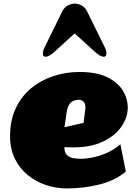

<svg xmlns="http://www.w3.org/2000/svg" viewBox="-20 -1032 775 1070"><path d="M352.1 18.1Q293 18.1 236.8 -0.5Q180.7 -19 135.3 -55.9Q89.8 -92.8 63 -147Q36.1 -201.2 36.1 -272.9Q36.1 -362.3 68.1 -429.4Q100.1 -496.6 154.8 -541.3Q209.5 -585.9 278.8 -608.4Q348.1 -630.9 422.9 -630.9Q517.6 -630.9 576.9 -602.1Q636.2 -573.2 664.1 -527.8Q691.9 -482.4 691.9 -432.1Q691.9 -377.9 657.2 -327.1Q622.6 -276.4 555.4 -243.7Q488.3 -210.9 390.1 -210.9Q380.9 -210.9 365.5 -211.2Q350.1 -211.4 338.9 -211.9Q338.9 -181.2 353.5 -167.5Q368.2 -153.8 390.4 -150.4Q412.6 -147 435.1 -147Q455.1 -147 491.5 -153.6Q527.8 -160.2 570.3 -177.7Q612.8 -195.3 650.9 -228L681.2 -76.2Q623.5 -26.4 535.4 -4.2Q447.3 18.1 352.1 18.1ZM338.9 -323.2 445.8 -347.2 455.1 -421.9Q455.1 -424.8 455.6 -427.5Q456.1 -430.2 456.1 -433.1Q456.1 -476.1 416 -476.1Q381.3 -473.1 367.7 -452.4Q354 -431.6 350.1 -398.2Q346.2 -364.7 338.9 -323.2ZM326.7 -967.8Q336.9 -989.3 356.7 -1000.5Q376.5 -1011.7 397 -1011.7Q417 -1011.7 435.8 -1001.2Q454.6 -990.7 465.8 -967.8L565.9 -764.2Q570.8 -754.4 571.8 -746.6Q572.8 -738.8 572.8 -732.9Q572.8 -715.8 558.6 -715.8Q538.6 -715.8 506.8 -745.1L396 -845.7L285.6 -745.1Q253.4 -715.8 233.9 -715.8Q218.8 -715.8 218.8 -732.9Q218.8 -738.8 220.5 -746.6Q222.2 -754.4 226.6 -764.2Z"/></svg>

Font: Rammetto One
Style: Regular
Weight: 400
Designer: Vernon Adams
Foundry: Vernon Adams
Version: Version 1.100; ttfautohint (v1.8.4.7-5d5b)